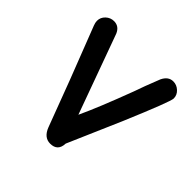

<svg xmlns="http://www.w3.org/2000/svg" viewBox="-146 -638 779 779"><g transform="rotate(45 243.0 -248.5)"><path d="M293 -25.4Q291.5 19.5 248.5 19.5Q212.9 19.5 196.8 -22.5L122.1 -220.7L35.2 -444.8Q30.3 -457.5 30.3 -467.3Q30.3 -487.3 45.4 -501.5Q60.5 -515.6 80.6 -515.6Q109.9 -515.6 122.6 -485.8L246.6 -144.5Q283.2 -222.7 338.9 -371.1Q352.1 -410.2 380.4 -481.4Q395.5 -512.7 423.3 -512.7Q443.4 -512.7 458.5 -498.5Q473.6 -484.4 473.6 -464.8Q473.6 -446.3 393.1 -255.9Z"/></g></svg>

Font: Bharatayuddha
Style: Regular
Weight: 400
Designer: R.S. Wihananto
Foundry: R.S. Wihananto
Version: Version 2.0.1